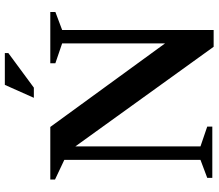

<svg xmlns="http://www.w3.org/2000/svg" viewBox="-75 -823 904 794"><g transform="rotate(-90 377.0 -426.0)"><path d="M113 -49V-612L31.5 -650.5V-670H249L594.5 -195.5V-621L512.5 -649V-670H724.5V-649L650 -621V5.5H580.5L168.5 -566.5V-49L250.5 -21V0H38.5V-21ZM369.5 -738 423 -858H554.5V-843.5L411.5 -738Z"/></g></svg>

Font: Newsreader Text SemiBold
Style: Regular
Weight: 600
Designer: Hugues Gentile
Foundry: Production Type
Version: Version 1.001